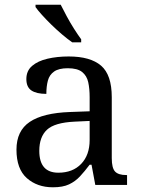

<svg xmlns="http://www.w3.org/2000/svg" viewBox="-20 -786 603 816"><path d="M205 10Q138 10 94 -29Q50 -68 50 -150Q50 -230 106.5 -268Q163 -306 278 -310L361 -313V-373Q361 -409 355 -436.5Q349 -464 329 -480Q309 -496 268 -496Q230 -496 210 -482Q190 -468 183.5 -443.5Q177 -419 177 -387Q135 -387 113.5 -401.5Q92 -416 92 -450Q92 -485 116.5 -506Q141 -527 182 -536.5Q223 -546 272 -546Q364 -546 409.5 -507Q455 -468 455 -373V-114Q455 -72 469 -57Q483 -42 517 -42H520V0H385L369 -86H361Q340 -58 320 -36.5Q300 -15 273.5 -2.5Q247 10 205 10ZM228 -52Q289 -52 325 -89.5Q361 -127 361 -191V-272L297 -269Q212 -265 179.5 -234.5Q147 -204 147 -145Q147 -52 228 -52ZM287 -606Q267 -620 244 -639.5Q221 -659 198.5 -681Q176 -703 158 -723Q140 -743 131 -756V-766H238Q249 -744 263.5 -717Q278 -690 294.5 -664Q311 -638 325 -619V-606Z"/></svg>

Font: Noto Serif Test
Style: Regular
Weight: 400
Version: Version 1.000